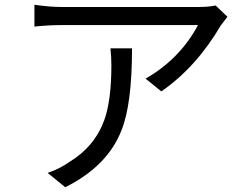

<svg xmlns="http://www.w3.org/2000/svg" viewBox="-20 -746 1040 803"><path d="M532.2 -543.9Q532.2 -310.1 487.8 -200.2Q429.2 -50.8 252.9 37.1L179.2 -22.9Q228 -39.1 269 -67.9Q376 -132.8 416 -243.2Q445.8 -326.2 445.8 -472.2Q445.8 -508.8 441.9 -543.9ZM931.2 -675.8 903.8 -640.1Q800.8 -464.8 654.8 -363.8L588.9 -417Q732.9 -500 808.1 -641.1H237.8Q183.1 -641.1 124 -634.8V-726.1Q187 -716.8 237.8 -716.8H812Q852.1 -716.8 881.8 -723.1Z"/></svg>

Font: Black Ops One [rus by aLiNcE]
Style: Regular
Weight: 400
Designer: James Grieshaber
Foundry: James Grieshaber
Version: Version 1.002;May 25, 2024;FontCreator 13.0.0.2680 64-bit